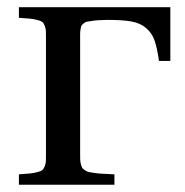

<svg xmlns="http://www.w3.org/2000/svg" viewBox="-20 -510 512 530"><path d="M32.2 0V-28.8Q52.7 -30.3 63 -31.2Q73.2 -32.2 83.3 -34.9Q93.3 -37.6 96.7 -40.3Q100.1 -43 103.3 -50.5Q106.4 -58.1 106.7 -65.2Q106.9 -72.3 106.9 -86.9V-402.8Q106.9 -417.5 106.7 -424.6Q106.4 -431.6 103.3 -439.2Q100.1 -446.8 96.7 -449.5Q93.3 -452.1 83.3 -454.8Q73.2 -457.5 63 -458.5Q52.7 -459.5 32.2 -460.9V-490.2H450.2V-341.8H418.9Q413.6 -378.4 406.5 -398.7Q399.4 -418.9 383.3 -432.6Q367.2 -446.3 343 -450.7Q318.8 -455.1 276.9 -455.1H275.9Q259.3 -454.6 250.7 -454.1Q242.2 -453.6 232.7 -452.1Q223.1 -450.7 219.2 -450Q215.3 -449.2 210.7 -445.3Q206.1 -441.4 204.8 -439.2Q203.6 -437 202.4 -429.4Q201.2 -421.9 201.2 -417Q201.2 -412.1 201.2 -399.9V-85.9Q201.2 -75.2 201.4 -69.1Q201.7 -63 203.4 -56.4Q205.1 -49.8 207 -46.6Q209 -43.5 214.8 -39.8Q220.7 -36.1 226.1 -34.9Q231.4 -33.7 243.2 -32.2Q254.9 -30.8 265.6 -30.3Q276.4 -29.8 295.9 -28.8V0Z"/></svg>

Font: Heuristica
Style: Regular
Weight: 400
Version: Version 1.0.2